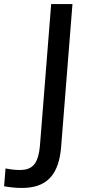

<svg xmlns="http://www.w3.org/2000/svg" viewBox="-57 -732 421 938"><path d="M-37 178 -30 91Q26 102 61.5 97Q97 92 115 64.5Q133 37 138 -19L193 -712H297L242 -19Q236 66 204.5 115Q173 164 113.5 179Q54 194 -37 178Z"/></svg>

Font: Muli SemiBold
Style: Italic
Weight: 600
Italic angle: -4.541°
Designer: Vernon Adams
Foundry: Vernon Adams
Version: Version 2.100; ttfautohint (v1.8.1.43-b0c9)